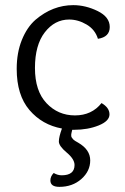

<svg xmlns="http://www.w3.org/2000/svg" viewBox="-20 -495 486 747"><path d="M375 -94Q406 -76 406 -50Q406 -24 364 -7Q322 10 268 10H261Q257 26 257 29.5Q257 33 257.5 36Q258 39 260 41Q262 43 263 45Q264 47 267.5 49.5Q271 52 272 53Q280 58 284 60Q331 87 331 129Q331 171 296.5 201.5Q262 232 211 232Q176 232 176 207Q176 191 189 178Q204 187 220 187Q270 187 270 147Q270 124 239.5 98.5Q209 73 209 55.5Q209 38 221 5Q144 -9 94.5 -67Q45 -125 45 -227Q45 -290 65 -339.5Q85 -389 118 -418Q185 -475 265 -475Q313 -475 360 -452Q407 -429 407 -390Q407 -351 361 -344Q350 -380 317 -399.5Q284 -419 249 -419Q193 -419 154.5 -369.5Q116 -320 116 -230.5Q116 -141 161 -93.5Q206 -46 271.5 -46Q337 -46 375 -94Z"/></svg>

Font: Overlock
Style: Regular
Weight: 400
Designer: Dario Muhafara
Foundry: Dario Manuel Muhafara
Version: Version 1.001